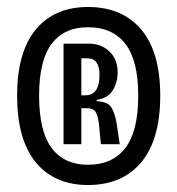

<svg xmlns="http://www.w3.org/2000/svg" viewBox="-20 -721 508 550"><path d="M232 -191Q136 -191 82.5 -256Q29 -321 29 -447Q29 -572 82.5 -636.5Q136 -701 232 -701Q330 -701 384.5 -636.5Q439 -572 439 -447Q439 -321 384.5 -256Q330 -191 232 -191ZM232 -249Q302 -249 339 -297Q376 -345 376 -447Q376 -548 339 -595.5Q302 -643 232 -643Q164 -643 128 -595.5Q92 -548 92 -447Q92 -345 128 -297Q164 -249 232 -249ZM162 -308V-596H234Q270 -596 293.5 -573.5Q317 -551 317 -514Q317 -486 303.5 -463Q290 -440 257 -435V-431Q288 -430 298.5 -414Q309 -398 314 -368L323 -308H269L264 -360Q262 -384 255.5 -397.5Q249 -411 229 -411H213V-308ZM213 -448H225Q265 -448 265 -507Q265 -554 230 -554H213Z"/></svg>

Font: Bricolage Grotesque 12pt Condensed Light
Style: Regular
Weight: 300
Width: 3
Designer: Mathieu Triay
Foundry: Atelier Triay
Version: Version 1.001; ttfautohint (v1.8.4.7-5d5b);gftools[0.9.33.de